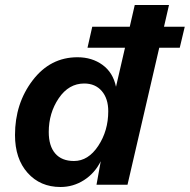

<svg xmlns="http://www.w3.org/2000/svg" viewBox="-20 -739 759 768"><path d="M719 -632 699 -548H617L490 0H366L383 -94Q359 -46 316 -18.5Q273 9 222 9Q141 9 90.5 -47.5Q40 -104 40 -199Q40 -325 110.5 -417.5Q181 -510 290 -510Q348 -510 390 -479.5Q432 -449 444 -392L480 -548H330L349 -632H499L519 -719H656L636 -632ZM276 -95Q333 -95 373 -155.5Q413 -216 413 -294Q413 -345 387 -375Q361 -405 317 -405Q255 -405 215 -346Q175 -287 175 -211Q175 -155 201 -125Q227 -95 276 -95Z"/></svg>

Font: Elaine Sans SemiBold
Style: Italic
Weight: 600
Italic angle: -13°
Designer: Wei Huang
Foundry: Wei Huang
Version: Version 2.001;December 24, 2019;FontCreator 12.0.0.2547 64-b